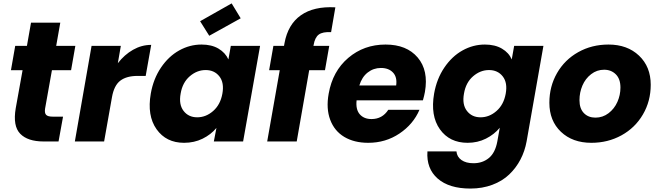

<svg xmlns="http://www.w3.org/2000/svg" viewBox="-20 -826 3843 1121"><path d="M71.8 -193.8 111.8 -416H43.9L68.8 -558.1H137.2L161.1 -693.8H332L308.1 -558.1H419.9L395 -416H283.2L243.2 -191.9Q239.3 -166.5 249 -155.8Q258.8 -145 287.1 -145H348.1L321.8 0H234.9Q141.6 0 97.9 -45.2Q54.2 -90.3 71.8 -193.8Z M633.8 -258.8 587.9 0H417L514.6 -558.1H685.5L668 -457Q706.5 -506.8 756.8 -535.4Q807.1 -564 862.8 -564L830.6 -382.8H783.7Q719.2 -382.8 682.6 -355.2Q646 -327.6 633.8 -258.8Z M860.4 -279.8Q875.5 -365.7 919.9 -431.4Q964.4 -497.1 1026.1 -531.5Q1087.9 -565.9 1156.7 -565.9Q1215.8 -565.9 1255.9 -542Q1295.9 -518.1 1313.5 -479L1327.6 -558.1H1498.5L1399.4 0H1228.5L1243.7 -79.1Q1211.4 -40 1162.6 -16.1Q1113.8 7.8 1054.7 7.8Q950.2 7.8 894 -71.5Q837.9 -150.9 860.4 -279.8ZM1180.7 -417Q1129.9 -417 1087.6 -380.4Q1045.4 -343.8 1034.7 -279.8Q1022.9 -215.8 1051.8 -178.5Q1080.6 -141.1 1131.3 -141.1Q1182.6 -141.1 1224.6 -178Q1266.6 -214.8 1278.3 -278.8Q1290 -342.8 1261 -379.9Q1231.9 -417 1180.7 -417ZM1332.5 -806.2 1385.3 -719.2 1201.7 -617.2 1148.4 -702.1Z M1540 0 1613.3 -416H1551.3L1576.2 -558.1H1638.2L1641.1 -574.2Q1661.1 -683.6 1736.6 -736.8Q1812 -790 1938 -783.2L1913.1 -638.2Q1864.3 -641.1 1841.3 -624.3Q1818.4 -607.4 1811 -563L1810.1 -558.1H1902.3L1877.4 -416H1785.2L1712.4 0Z M2204.1 -429.2Q2160.6 -429.2 2126.7 -402.6Q2092.8 -376 2078.1 -327.1H2293Q2299.8 -375.5 2274.7 -402.3Q2249.5 -429.2 2204.1 -429.2ZM2429.2 -185.1Q2393.1 -100.6 2312.3 -46.4Q2231.4 7.8 2129.9 7.8Q2047.9 7.8 1990.2 -26.6Q1932.6 -61 1908 -126.5Q1883.3 -191.9 1898.9 -278.8Q1921.9 -410.2 2013.4 -488Q2105 -565.9 2231 -565.9Q2354.5 -565.9 2418.7 -490.2Q2482.9 -414.6 2460.9 -289.1Q2457 -267.6 2449.2 -240.2H2062Q2056.2 -186.5 2080.6 -158.7Q2105 -130.9 2148.9 -130.9Q2212.4 -130.9 2247.1 -185.1Z M2514.6 -279.8Q2529.8 -365.7 2574.2 -431.4Q2618.7 -497.1 2680.4 -531.5Q2742.2 -565.9 2811 -565.9Q2870.1 -565.9 2910.6 -542Q2951.2 -518.1 2967.8 -479L2981.9 -558.1H3152.8L3054.7 -1Q3044.4 56.2 3018.8 105.2Q2993.2 154.3 2953.1 192.6Q2913.1 231 2854.7 252.9Q2796.4 274.9 2726.6 274.9Q2602.1 274.9 2535.4 216.6Q2468.8 158.2 2475.6 58.1H2645Q2647.9 89.8 2674.3 108.4Q2700.7 127 2744.6 127Q2797.4 127 2834.5 96.4Q2871.6 65.9 2883.8 -1L2897.9 -80.1Q2865.7 -41 2817.1 -16.6Q2768.6 7.8 2710 7.8Q2604.5 7.8 2548.3 -71.3Q2492.2 -150.4 2514.6 -279.8ZM2835 -417Q2784.2 -417 2741.9 -380.4Q2699.7 -343.8 2689 -279.8Q2677.2 -215.8 2706.1 -178.5Q2734.9 -141.1 2785.6 -141.1Q2836.9 -141.1 2878.9 -178Q2920.9 -214.8 2932.6 -278.8Q2944.3 -342.8 2915.3 -379.9Q2886.2 -417 2835 -417Z M3779.3 -331.1Q3779.3 -235.4 3733.6 -157.5Q3688 -79.6 3608.6 -35.9Q3529.3 7.8 3432.6 7.8Q3322.8 7.8 3255.1 -56.4Q3187.5 -120.6 3187.5 -226.1Q3187.5 -321.3 3232.2 -399.2Q3276.9 -477.1 3356 -521.5Q3435.1 -565.9 3532.7 -565.9Q3642.6 -565.9 3710.9 -501.2Q3779.3 -436.5 3779.3 -331.1ZM3363.3 -241.2Q3363.3 -191.9 3389.2 -165.5Q3415 -139.2 3456.5 -139.2Q3499 -139.2 3533 -165Q3566.9 -190.9 3584.7 -231Q3602.5 -271 3602.5 -314.9Q3602.5 -365.2 3575.4 -392.1Q3548.3 -418.9 3507.3 -418.9Q3464.8 -418.9 3431.2 -392.8Q3397.5 -366.7 3380.4 -326.4Q3363.3 -286.1 3363.3 -241.2Z"/></svg>

Font: SVN-Poppins
Style: Bold Italic
Weight: 700
Italic angle: -10°
Designer: Ninad Kale (Devanagari), Jonny Pinhorn (Latin)
Foundry: Indian Type Foundry
Version: Version 3.002 2017